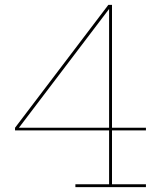

<svg xmlns="http://www.w3.org/2000/svg" viewBox="-20 -772 673 792"><path d="M442 -234V-12H582V0H291V-12H430V-234H42V-245L427 -752H442V-245H582V-234ZM430 -245V-735L58 -245Z"/></svg>

Font: Hepta Slab Thin
Style: Regular
Weight: 250
Designer: Michael LaGattuta
Foundry: Michael LaGattuta
Version: Version 1.100; ttfautohint (v1.8) -l 8 -r 50 -G 200 -x 14 -D